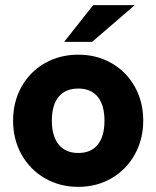

<svg xmlns="http://www.w3.org/2000/svg" viewBox="-20 -717 609 748"><path d="M31 -247Q31 -320.5 63.8 -379Q96.5 -437.5 154.5 -470.8Q212.5 -504 285 -504Q357 -504 414.8 -470.8Q472.5 -437.5 505.2 -379Q538 -320.5 538 -247Q538 -174 505 -115Q472 -56 414.2 -22.5Q356.5 11 285 11Q213 11 155 -22.5Q97 -56 64 -114.8Q31 -173.5 31 -247ZM285 -121Q334.5 -121 360.8 -153.5Q387 -186 387 -247Q387 -307.5 360.8 -339.8Q334.5 -372 285 -372Q235 -372 208.5 -340Q182 -308 182 -247Q182 -186.5 208.8 -153.8Q235.5 -121 285 -121ZM343 -697H505L339 -554H230Z"/></svg>

Font: HK Grotesk Black
Style: Regular
Weight: 900
Designer: Alfredo Marco Pradil
Foundry: Hanken Design Co.
Version: Version 3.001